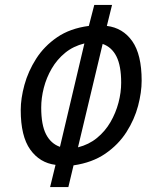

<svg xmlns="http://www.w3.org/2000/svg" viewBox="-20 -758 600 778"><path d="M183 0 205 -90Q141 -98 102.5 -152Q64 -206 64 -312Q64 -359 79 -414Q94 -469 126.5 -520Q159 -571 211.5 -607Q264 -643 340 -653L362 -738H434L413 -653Q478 -645 516 -591Q554 -537 554 -431Q554 -384 539.5 -329Q525 -274 492.5 -223Q460 -172 407 -135.5Q354 -99 278 -88L257 0ZM223 -163 322 -582Q277 -571 244 -544Q211 -517 189.5 -480Q168 -443 157.5 -402Q147 -361 147 -322Q147 -252 166.5 -214Q186 -176 223 -163ZM296 -161Q340 -172 373 -199Q406 -226 427.5 -263Q449 -300 460 -341.5Q471 -383 471 -423Q471 -491 452 -529Q433 -567 396 -580Z"/></svg>

Font: Ubuntu Sans Mono
Style: Italic
Weight: 400
Italic angle: -13.5°
Monospace: yes
Designer: Dalton Maag Ltd
Foundry: Dalton Maag Ltd
Version: Version 1.006